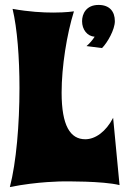

<svg xmlns="http://www.w3.org/2000/svg" viewBox="-20 -744 533 779"><path d="M439 -266C410 -210 367 -179 326 -179C265 -179 230 -234 230 -368C230 -474 251 -605 280 -698C280 -698 249 -693 196 -693C154 -693 98 -696 31 -708C50 -628 59 -510 59 -387C59 -239 46 -85 20 15C133 -8 236 -8 236 -8C240 -8 397 -10 465 7ZM446 -658C446 -697 425 -724 380 -724C329 -724 313 -687 313 -658C313 -624 334 -597 364 -595C355 -581 344 -568 331 -557L394 -549C416 -571 446 -624 446 -658Z"/></svg>

Font: Spicy Rice
Style: Regular
Weight: 400
Designer: Astigmatic (AOETI)
Foundry: Astigmatic (AOETI)
Version: Version 1.000